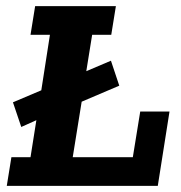

<svg xmlns="http://www.w3.org/2000/svg" viewBox="-20 -603 587 623"><path d="M49 -191 22 -271 114 -310 142 -490H79L94 -583H356L341 -490H279L260 -372L340 -406L367 -325L245 -273L216 -93H411L435 -241H530L492 0H2L17 -93H79L98 -213Z"/></svg>

Font: Rokkitt SemiBold
Style: Bold Italic
Weight: 700
Italic angle: -9°
Version: Version 3.103